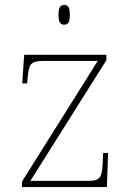

<svg xmlns="http://www.w3.org/2000/svg" viewBox="-20 -758 529 778"><path d="M240 -658C255 -658 263 -666 263 -698C263 -729 255 -738 240 -738C226 -738 217 -729 217 -698C217 -666 226 -658 240 -658ZM69 0H413L418 -138H398L396 -95C393 -39 387 -25 335 -25H103L411 -514V-536H78L70 -420H90L92 -442C97 -497 103 -511 155 -511H376L69 -22Z"/></svg>

Font: Noto Serif Gurmukhi Thin
Style: Regular
Weight: 100
Designer: Vaibhav Singh and the Monotype Design Team
Foundry: Monotype Imaging Inc.
Version: Version 2.004